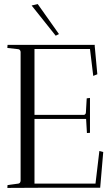

<svg xmlns="http://www.w3.org/2000/svg" viewBox="-20 -920 546 941"><path d="M16 -685 17 -700H445L444 -697L457 -556L437 -548L421 -680H149V-357H388Q393 -356 397 -359.5Q401 -363 401 -369L405 -438L421 -440V-269Q420 -269 406 -268L402 -337H149V-20H448L467 -180L486 -175L471 0H217L16 1L17 -13L69 -20Q79 -21 81 -33V-666Q79 -678 69 -679ZM269 -753 253 -745 135 -893 165 -900Z"/></svg>

Font: Antic Didone
Style: Regular
Weight: 400
Designer: Santiago Orozco
Foundry: Santiago Orozco
Version: Version 2.001